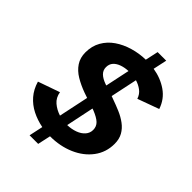

<svg xmlns="http://www.w3.org/2000/svg" viewBox="-238 -879 1090 1090"><g transform="rotate(45 306.5 -334.0)"><path d="M198 90 216 6Q169 -3 128.5 -23.5Q88 -44 59 -77.5Q30 -111 16 -159L147 -205Q153 -167 179.5 -144.5Q206 -122 241 -111L279 -291L247 -302Q203 -318 167 -339.5Q131 -361 110 -392.5Q89 -424 89 -467Q89 -518 111.5 -557.5Q134 -597 172.5 -623.5Q211 -650 260 -664.5Q309 -679 361 -680L378 -758H447L429 -675Q493 -665 543 -630.5Q593 -596 613 -536L484 -489Q475 -517 453 -533.5Q431 -550 404 -558L370 -397L389 -390Q423 -378 456 -364Q489 -350 516 -330Q543 -310 558.5 -282.5Q574 -255 574 -217Q574 -149 535 -97Q496 -45 430 -16.5Q364 12 284 12L267 90ZM308 -102Q342 -103 370.5 -113.5Q399 -124 415.5 -143Q432 -162 432 -187Q432 -214 413.5 -232Q395 -250 352 -267L343 -270ZM306 -418 337 -565Q309 -564 284.5 -555.5Q260 -547 245.5 -531Q231 -515 231 -490Q231 -466 248 -449Q265 -432 299 -420Z"/></g></svg>

Font: Atkinson Hyperlegible Next
Style: Bold Italic
Weight: 700
Italic angle: -12°
Designer: Elliott Scott, Megan Eiswerth, Linus Boman, Theodore Petrosky, Letters from Sweden
Foundry: Applied Design Works, Letters from Sweden
Version: Version 2.001